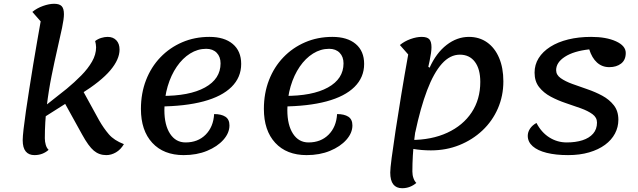

<svg xmlns="http://www.w3.org/2000/svg" viewBox="-20 -795 3374 1015"><path d="M183 -156 194 -216 333 -326Q374 -360 409.5 -396Q445 -432 466.5 -469.5Q488 -507 488 -545Q488 -553 486.5 -561.5Q485 -570 483 -578Q497 -589 515 -594.5Q533 -600 549 -600Q578 -600 595 -582Q612 -564 612 -533Q612 -481 563 -423Q514 -365 407 -298ZM162 25Q132 25 116 5.5Q100 -14 100 -54Q100 -72 104.5 -112Q109 -152 117 -207Q125 -262 135 -325.5Q145 -389 155.5 -453.5Q166 -518 176.5 -577Q187 -636 195 -682L151 -732Q175 -752 207.5 -763.5Q240 -775 266 -775Q294 -775 306 -762.5Q318 -750 318 -720Q318 -695 308 -647.5Q298 -600 283 -535Q268 -470 252.5 -393Q237 -316 227 -232.5Q217 -149 217 -64Q217 -46 222 -29Q227 -12 237 -3Q223 10 204 17.5Q185 25 162 25ZM542 25Q504 25 476 1.5Q448 -22 414 -84L309 -274L403 -343L504 -159Q528 -117 555.5 -85Q583 -53 635 -33Q618 -4 593 10.5Q568 25 542 25Z M951 25Q845 25 785 -40Q725 -105 725 -219Q725 -302 752 -371.5Q779 -441 828 -492Q877 -543 943 -571.5Q1009 -600 1087 -600Q1166 -600 1210.5 -562.5Q1255 -525 1255 -457Q1255 -386 1204 -335.5Q1153 -285 1056 -259Q959 -233 820 -232L832 -288Q981 -287 1063.5 -332.5Q1146 -378 1146 -460Q1146 -495 1125.5 -516Q1105 -537 1070 -537Q1025 -537 985 -512Q945 -487 914.5 -442.5Q884 -398 866.5 -339Q849 -280 849 -213Q849 -134 879 -88Q909 -42 961 -42Q1026 -42 1067 -83Q1108 -124 1112 -192Q1150 -192 1171.5 -178Q1193 -164 1193 -132Q1193 -92 1161 -56Q1129 -20 1074.5 2.5Q1020 25 951 25Z M1601 25Q1495 25 1435 -40Q1375 -105 1375 -219Q1375 -302 1402 -371.5Q1429 -441 1478 -492Q1527 -543 1593 -571.5Q1659 -600 1737 -600Q1816 -600 1860.5 -562.5Q1905 -525 1905 -457Q1905 -386 1854 -335.5Q1803 -285 1706 -259Q1609 -233 1470 -232L1482 -288Q1631 -287 1713.5 -332.5Q1796 -378 1796 -460Q1796 -495 1775.5 -516Q1755 -537 1720 -537Q1675 -537 1635 -512Q1595 -487 1564.5 -442.5Q1534 -398 1516.5 -339Q1499 -280 1499 -213Q1499 -134 1529 -88Q1559 -42 1611 -42Q1676 -42 1717 -83Q1758 -124 1762 -192Q1800 -192 1821.5 -178Q1843 -164 1843 -132Q1843 -92 1811 -56Q1779 -20 1724.5 2.5Q1670 25 1601 25Z M2258 0Q2208 0 2163 -8Q2157 -19 2154 -30.5Q2151 -42 2151 -55Q2262 -55 2345 -93.5Q2428 -132 2473.5 -201Q2519 -270 2519 -362Q2519 -430 2490.5 -468Q2462 -506 2411 -506Q2359 -506 2316 -458Q2273 -410 2238 -318Q2203 -226 2175 -94L2199 -475L2251 -437Q2286 -515 2341 -557.5Q2396 -600 2459 -600Q2514 -600 2555 -571Q2596 -542 2618.5 -489Q2641 -436 2641 -365Q2641 -288 2612 -221.5Q2583 -155 2530.5 -105.5Q2478 -56 2408.5 -28Q2339 0 2258 0ZM2106 200Q2075 200 2059 179.5Q2043 159 2043 117Q2043 97 2050.5 39.5Q2058 -18 2071 -103.5Q2084 -189 2101 -292.5Q2118 -396 2138 -507L2094 -557Q2118 -577 2150 -588.5Q2182 -600 2209 -600Q2238 -600 2249.5 -587.5Q2261 -575 2261 -545Q2261 -520 2251 -472.5Q2241 -425 2226 -360Q2211 -295 2195.5 -218Q2180 -141 2170 -57Q2160 27 2160 112Q2160 131 2166 147.5Q2172 164 2181 172Q2166 185 2147 192.5Q2128 200 2106 200Z M2983 25Q2918 25 2870 13Q2822 1 2796 -22Q2770 -45 2770 -77Q2770 -97 2782 -115Q2794 -133 2816 -145Q2842 -95 2884 -68.5Q2926 -42 2976 -42Q3023 -42 3059 -53.5Q3095 -65 3115.5 -88.5Q3136 -112 3136 -147Q3136 -174 3112 -191.5Q3088 -209 3050.5 -222.5Q3013 -236 2971 -250Q2929 -264 2891.5 -284Q2854 -304 2830 -334.5Q2806 -365 2806 -411Q2806 -453 2827.5 -487.5Q2849 -522 2889 -547.5Q2929 -573 2984 -586.5Q3039 -600 3105 -600Q3185 -600 3236.5 -576.5Q3288 -553 3288 -515Q3288 -478 3263.5 -459Q3239 -440 3201 -440Q3163 -440 3136 -464.5Q3109 -489 3095 -534Q3013 -525 2966.5 -495Q2920 -465 2920 -424Q2920 -399 2944 -382Q2968 -365 3005 -351.5Q3042 -338 3084.5 -323.5Q3127 -309 3164 -289Q3201 -269 3225 -238.5Q3249 -208 3249 -162Q3249 -123 3231 -89Q3213 -55 3178.5 -29.5Q3144 -4 3094.5 10.5Q3045 25 2983 25Z"/></svg>

Font: Lemonada
Style: Regular
Weight: 400
Designer: Mohamed Gaber (Arabic), Eduardo Tunni (Latin)
Foundry: Kief Type Foundry
Version: Version 4.005